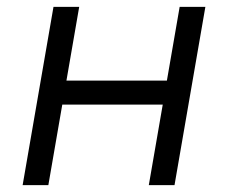

<svg xmlns="http://www.w3.org/2000/svg" viewBox="-20 -540 665 560"><path d="M579 -520 489 0H414L504 -520ZM46 0 136 -520H211L121 0ZM141 -235 153 -305H483L471 -235Z"/></svg>

Font: Fixel Italic Variable Display Thin
Style: Italic
Weight: 100
Italic angle: -10°
Designer: AlfaBravo + MacPaw
Foundry: Kyrylo Tkachov, Marchela Mozhyna, Serhii Makarenko, Maria Weinstein, Zakhar Kryvoshyya
Version: Version 1.210;Glyphs 3.2 (3217)